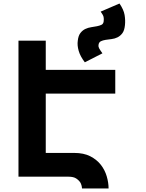

<svg xmlns="http://www.w3.org/2000/svg" viewBox="-20 -1004 830 1091"><path d="M240 -472V-135H402Q456 -135 493 -116Q530 -97 553 -67.5Q576 -38 586.5 -2Q597 34 597 67H446Q445 49 437 34Q429 21 413.5 10.5Q398 0 369 0H85V-773H240V-607H635V-472ZM690 -861Q687 -831 675.5 -815.5Q664 -800 648 -792Q632 -784 614 -782Q596 -780 580 -777.5Q564 -775 553 -769.5Q542 -764 540 -750Q539 -743 540 -738.5Q541 -734 543.5 -729Q546 -724 550.5 -717.5Q555 -711 562 -701L462 -650Q436 -684 427 -715.5Q418 -747 422 -773Q425 -801 437 -816.5Q449 -832 465 -839.5Q481 -847 498.5 -849.5Q516 -852 531 -855Q546 -858 556.5 -863Q567 -868 569 -882Q571 -897 568.5 -908Q566 -919 552 -938L659 -984Q683 -949 688 -919Q693 -889 690 -861Z"/></svg>

Font: Montserrat_am3
Style: Bold
Weight: 700
Designer: Julieta Ulanovsky
Foundry: Julieta Ulanovsky. Armenina letters added by Vahan Hovhannisyan
Version: Version 2.001